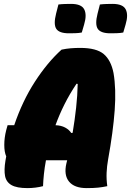

<svg xmlns="http://www.w3.org/2000/svg" viewBox="-20 -956 673 986"><path d="M201 0Q182 5 161.5 7.5Q141 10 121 10Q66 10 39 -5.5Q12 -21 6 -52Q0 -83 8 -131Q10 -142 12 -153Q2 -175 2 -212Q2 -249 12 -288L19 -313H53Q95 -437 159 -536Q223 -635 296 -701Q319 -706 342.5 -708Q366 -710 392 -710Q475 -710 512.5 -678.5Q550 -647 563 -581Q577 -500 569 -390Q561 -280 535 -136Q529 -103 527.5 -69Q526 -35 531 0Q508 5 484.5 7.5Q461 10 425 10Q362 10 334.5 -23.5Q307 -57 321 -117Q323 -125 325 -133H216Q209 -95 205.5 -61.5Q202 -28 201 0ZM346 -273 353 -274Q364 -340 371 -403.5Q378 -467 379 -525L373 -526Q338 -474 311 -420Q284 -366 265 -313Q294 -312 314.5 -301Q335 -290 346 -273ZM280 -933Q297 -935 314.5 -935.5Q332 -936 345 -936Q398 -936 412.5 -908Q427 -880 412 -830L400 -789Q384 -786 366 -785.5Q348 -785 334 -785Q284 -785 269 -808Q254 -831 268 -886ZM493 -933Q510 -935 527.5 -935.5Q545 -936 558 -936Q611 -936 625.5 -908Q640 -880 625 -830L613 -789Q597 -786 579 -785.5Q561 -785 547 -785Q497 -785 482 -808Q467 -831 481 -886Z"/></svg>

Font: Recursive Mn Csl St XBk
Style: Italic
Weight: 1000
Italic angle: -15°
Monospace: yes
Version: Version 1.079;hotconv 1.0.112;makeotfexe 2.5.65598; ttfautoh